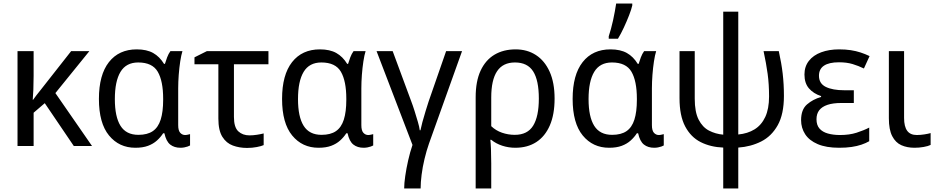

<svg xmlns="http://www.w3.org/2000/svg" viewBox="-20 -825 5296 1085"><path d="M485 -536 293 -299 500 0H397L233 -242L170 -188V0H79V-536H170V-397Q170 -357 168.5 -319Q167 -281 165 -261H167Q176 -274 186.5 -287.5Q197 -301 206 -312L382 -536Z M762 -63Q813 -63 843.5 -84Q874 -105 888 -149Q902 -193 902 -261V-267Q902 -367 871.5 -419.5Q841 -472 761 -472Q693 -472 661 -419Q629 -366 629 -265Q629 -165 661 -114Q693 -63 762 -63ZM745 10Q653 10 596 -59.5Q539 -129 539 -266Q539 -402 595.5 -474Q652 -546 753 -546Q809 -546 845.5 -525.5Q882 -505 907 -464H912Q917 -481 924.5 -501Q932 -521 943 -536H1011Q1004 -514 998.5 -478Q993 -442 990 -402Q987 -362 987 -326V-118Q987 -87 998.5 -74.5Q1010 -62 1026 -62Q1033 -62 1041.5 -64Q1050 -66 1054 -67V-3Q1049 0 1040.5 3Q1032 6 1021.5 8Q1011 10 1000 10Q965 10 942 -8Q919 -26 909 -72H902Q888 -50 867 -31Q846 -12 816.5 -1Q787 10 745 10Z M1497 -536V-462H1302V-164Q1302 -106 1326.5 -83Q1351 -60 1390 -60Q1410 -60 1432.5 -63.5Q1455 -67 1470 -71V-5Q1457 1 1431 6Q1405 11 1376 11Q1333 11 1296 -2.5Q1259 -16 1236.5 -52Q1214 -88 1214 -155V-462H1079V-501L1149 -536Z M1797 -63Q1848 -63 1878.5 -84Q1909 -105 1923 -149Q1937 -193 1937 -261V-267Q1937 -367 1906.5 -419.5Q1876 -472 1796 -472Q1728 -472 1696 -419Q1664 -366 1664 -265Q1664 -165 1696 -114Q1728 -63 1797 -63ZM1780 10Q1688 10 1631 -59.5Q1574 -129 1574 -266Q1574 -402 1630.5 -474Q1687 -546 1788 -546Q1844 -546 1880.5 -525.5Q1917 -505 1942 -464H1947Q1952 -481 1959.5 -501Q1967 -521 1978 -536H2046Q2039 -514 2033.5 -478Q2028 -442 2025 -402Q2022 -362 2022 -326V-118Q2022 -87 2033.5 -74.5Q2045 -62 2061 -62Q2068 -62 2076.5 -64Q2085 -66 2089 -67V-3Q2084 0 2075.5 3Q2067 6 2056.5 8Q2046 10 2035 10Q2000 10 1977 -8Q1954 -26 1944 -72H1937Q1923 -50 1902 -31Q1881 -12 1851.5 -1Q1822 10 1780 10Z M2404 -13Q2390 27 2379 73Q2368 119 2362.5 162.5Q2357 206 2357 240H2264Q2264 212 2270 170Q2276 128 2286.5 81.5Q2297 35 2311 -6L2108 -536H2199L2303 -255Q2313 -229 2323 -197Q2333 -165 2341.5 -136Q2350 -107 2352 -89H2356Q2359 -105 2367 -135Q2375 -165 2385 -197Q2395 -229 2402 -251L2501 -536H2591Z M3114 -268Q3114 -178 3087 -116Q3060 -54 3010.5 -22Q2961 10 2892 10Q2854 10 2818.5 -1.5Q2783 -13 2756 -35H2751Q2753 -19 2754.5 17Q2756 53 2756 98V240H2668V-275Q2668 -366 2696 -426Q2724 -486 2774.5 -516Q2825 -546 2894 -546Q2959 -546 3008.5 -514Q3058 -482 3086 -420Q3114 -358 3114 -268ZM2890 -472Q2822 -472 2789 -422.5Q2756 -373 2756 -274V-112Q2782 -87 2817 -75Q2852 -63 2889 -63Q2961 -63 2993 -115Q3025 -167 3025 -268Q3025 -371 2993 -421.5Q2961 -472 2890 -472Z M3439 -63Q3490 -63 3520.5 -84Q3551 -105 3565 -149Q3579 -193 3579 -261V-267Q3579 -367 3548.5 -419.5Q3518 -472 3438 -472Q3370 -472 3338 -419Q3306 -366 3306 -265Q3306 -165 3338 -114Q3370 -63 3439 -63ZM3422 10Q3330 10 3273 -59.5Q3216 -129 3216 -266Q3216 -402 3272.5 -474Q3329 -546 3430 -546Q3486 -546 3522.5 -525.5Q3559 -505 3584 -464H3589Q3594 -481 3601.5 -501Q3609 -521 3620 -536H3688Q3681 -514 3675.5 -478Q3670 -442 3667 -402Q3664 -362 3664 -326V-118Q3664 -87 3675.5 -74.5Q3687 -62 3703 -62Q3710 -62 3718.5 -64Q3727 -66 3731 -67V-3Q3726 0 3717.5 3Q3709 6 3698.5 8Q3688 10 3677 10Q3642 10 3619 -8Q3596 -26 3586 -72H3579Q3565 -50 3544 -31Q3523 -12 3493.5 -1Q3464 10 3422 10ZM3420 -620Q3426 -638 3432.5 -661.5Q3439 -685 3444.5 -710.5Q3450 -736 3454.5 -760.5Q3459 -785 3462 -805H3553V-794Q3548 -772 3535 -738.5Q3522 -705 3505.5 -669.5Q3489 -634 3472 -606H3420Z M4152 -65Q4205 -70 4244 -94Q4283 -118 4304.5 -164Q4326 -210 4326 -280Q4326 -349 4318 -407.5Q4310 -466 4295 -536H4381Q4396 -469 4403 -409Q4410 -349 4410 -283Q4410 -180 4375 -117.5Q4340 -55 4281.5 -25.5Q4223 4 4152 9V240H4067V9Q3995 6 3939.5 -22Q3884 -50 3852 -110.5Q3820 -171 3820 -270V-536H3906V-267Q3906 -192 3928 -149Q3950 -106 3986.5 -87Q4023 -68 4067 -64V-759H4152Z M4805 -315V-243H4735Q4687 -243 4656 -232.5Q4625 -222 4609.5 -202Q4594 -182 4594 -151Q4594 -118 4611 -98.5Q4628 -79 4658.5 -70.5Q4689 -62 4727 -62Q4780 -62 4820.5 -75Q4861 -88 4892 -104V-27Q4873 -16 4848 -7.5Q4823 1 4792 5.5Q4761 10 4722 10Q4649 10 4601 -10.5Q4553 -31 4530 -66.5Q4507 -102 4507 -146Q4507 -206 4540.5 -235Q4574 -264 4620 -277V-282Q4577 -296 4551.5 -325.5Q4526 -355 4526 -404Q4526 -449 4551 -481Q4576 -513 4620.5 -529.5Q4665 -546 4722 -546Q4758 -546 4787.5 -541.5Q4817 -537 4843 -528.5Q4869 -520 4894 -508L4862 -438Q4831 -453 4798 -463Q4765 -473 4721 -473Q4665 -473 4636.5 -454Q4608 -435 4608 -397Q4608 -353 4646.5 -334Q4685 -315 4751 -315Z M5089 -158Q5089 -110 5106.5 -86Q5124 -62 5161 -62Q5181 -62 5203.5 -65.5Q5226 -69 5239 -73V-6Q5225 1 5199.5 5.5Q5174 10 5148 10Q5106 10 5073.5 -4.5Q5041 -19 5022 -55.5Q5003 -92 5003 -157V-536H5089Z"/></svg>

Font: Noto Sans Display
Style: Regular
Weight: 400
Designer: Monotype Design Team
Foundry: Monotype Imaging Inc.
Version: Version 2.003